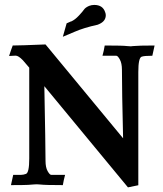

<svg xmlns="http://www.w3.org/2000/svg" viewBox="-20 -766 676 795"><path d="M240.2 -613.8 255.9 -669.4Q267.1 -673.8 269.8 -675.5Q272.5 -677.2 274.9 -677.2Q290.5 -684.1 306.9 -701.7Q323.2 -719.2 327.6 -726.1Q333.5 -734.9 349.1 -741.7Q359.4 -745.6 370.1 -745.6Q405.8 -745.6 415.5 -715.3Q418 -709 418 -703.1Q418 -678.7 391.1 -666.5L384.3 -663.6Q326.2 -650.9 287.6 -633.8ZM509.8 9.8 163.6 -409.2Q168.5 -158.2 168.5 -100.1Q168.5 -72.8 177.2 -57.4Q186 -42 191.9 -42H249.5Q243.7 -20.5 240.2 0.5Q166 0.5 146.5 -2Q137.7 -2.9 131.8 -2.9Q125.5 -2.9 118.9 -2.2Q112.3 -1.5 96.2 -0.5Q80.1 0.5 25.4 0.5L34.7 -42H67.4Q76.7 -42 87.4 -45.9Q101.1 -50.8 101.1 -109.4V-485.8L74.7 -516.6Q56.2 -535.6 44.9 -535.6L17.6 -534.2Q26.4 -561.5 32.7 -577.6Q63 -577.6 168.5 -582L489.7 -193.4Q484.9 -390.6 484.9 -477.1Q484.9 -503.9 476.3 -519.5Q467.8 -535.2 461.4 -535.2H404.3Q410.2 -556.2 413.6 -577.6Q487.8 -577.6 506.8 -575.2Q515.6 -574.2 522 -574.2Q525.9 -574.2 530.3 -575.2Q553.7 -577.6 620.1 -577.6L610.8 -535.2Q576.7 -535.2 566.4 -531.2Q552.7 -526.4 552.7 -467.8V1Z"/></svg>

Font: Quaaykop
Style: Bold
Weight: 700
Designer: Tup Wanders
Foundry: Free font, DO NOT SELL
Version: Version 1.00;July 31, 2023;FontCreator 11.5.0.2430 64-bit